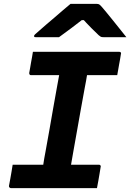

<svg xmlns="http://www.w3.org/2000/svg" viewBox="-20 -966 669 986"><path d="M337 -75H190L201 -113Q203 -129 207 -151Q211 -173 214 -189Q224 -243 233.5 -297.5Q243 -352 252.5 -406.5Q262 -461 272 -515.5Q282 -570 292 -625H439L428 -587Q426 -572 422 -551Q418 -530 415 -514Q405 -459 395 -404Q385 -349 375.5 -294Q366 -239 356 -184.5Q346 -130 337 -75ZM478 0H35Q34 0 32 -1Q30 -2 28.5 -3.5Q27 -5 26.5 -7Q26 -9 26 -11Q30 -31 33 -48.5Q36 -66 39 -83Q42 -100 45 -120H488Q492 -120 494 -118.5Q496 -117 497 -114.5Q498 -112 497 -109Q494 -90 491 -72.5Q488 -55 485 -37.5Q482 -20 478 0ZM149 -700H592Q597 -700 600 -697Q603 -694 601 -689Q599 -675 596.5 -661Q594 -647 591.5 -634Q589 -621 587 -608Q585 -595 582 -580H139Q134 -580 132 -583.5Q130 -587 130 -591Q133 -606 135 -619Q137 -632 139.5 -645.5Q142 -659 144.5 -672.5Q147 -686 149 -700ZM342 -946Q357 -946 383.5 -946Q410 -946 437 -946Q464 -946 478 -946Q485 -946 490 -943Q495 -940 506 -927Q513 -919 526.5 -902.5Q540 -886 557.5 -864.5Q575 -843 593.5 -819.5Q612 -796 629 -775Q603 -775 570.5 -775Q538 -775 513 -775Q502 -775 498 -777Q494 -779 487 -785Q473 -798 449.5 -821.5Q426 -845 391 -884L440 -863Q426 -862 408 -862.5Q390 -863 374 -863L429 -885Q383 -849 347.5 -822.5Q312 -796 283 -775H165Q161 -775 158.5 -775.5Q156 -776 155.5 -778Q155 -780 155 -782Q156 -786 160.5 -790Q165 -794 181 -808Q196 -822 217 -839.5Q238 -857 260.5 -876.5Q283 -896 304.5 -914.5Q326 -933 342 -946Z"/></svg>

Font: RecMonoLinear Nerd Font Mono
Style: Bold Italic
Weight: 700
Italic angle: -10°
Monospace: yes
Version: Version 1.085; ttfautohint (v1.8.4.7-5d5b);Nerd Fonts 3.2.1